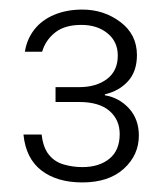

<svg xmlns="http://www.w3.org/2000/svg" viewBox="-20 -728 346 401"><path d="M152 -347Q99 -347 66.5 -372Q34 -397 29 -447H67Q70 -420 82 -405Q94 -390 113 -384.5Q132 -379 152 -379Q187 -379 208.5 -396.5Q230 -414 230 -448Q230 -478 208.5 -496.5Q187 -515 145 -515H96V-546H145Q181 -546 203.5 -563Q226 -580 226 -612Q226 -641 204.5 -658.5Q183 -676 150 -676Q115 -676 95 -660Q75 -644 68 -620H32Q36 -646 51.5 -666Q67 -686 93 -697Q119 -708 152 -708Q197 -708 231.5 -682Q266 -656 266 -613Q266 -579 247.5 -558.5Q229 -538 199 -531V-529Q229 -524 249.5 -501.5Q270 -479 270 -445Q270 -404 238.5 -375.5Q207 -347 152 -347Z"/></svg>

Font: DM Sans 28pt ExtraLight
Style: Regular
Weight: 250
Version: Version 4.004;gftools[0.9.30]